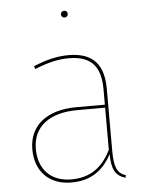

<svg xmlns="http://www.w3.org/2000/svg" viewBox="-52 -760 629 812"><g transform="rotate(-5 262.0 -354.0)"><path d="M250.4 -716.7C241.3 -716.7 235.9 -709.9 235.9 -702.6C235.9 -695.3 241.3 -688.4 250.4 -688.4C260 -688.4 265 -695.3 265 -702.6C265 -709.8 260 -716.7 250.4 -716.7ZM401.8 -110V-372C401.8 -471.4 360.1 -528.3 252.7 -528.3C204.1 -528.3 157.1 -516.4 103.4 -494.3L107.8 -482C160.7 -503.7 206.7 -515.1 252.7 -515.1C353.6 -515.1 387.8 -462.1 387.8 -370.7V-306.1H267.3C144.3 -306.1 65.7 -248.1 65.7 -144.6C65.7 -53.8 121.3 9.4 219.1 9.4C299.7 9.4 353.3 -27.5 389.6 -96.2C390.1 -30.9 405.8 -3.7 447.4 9.4L451 -0.7C413.6 -13.3 401.8 -39.1 401.8 -110ZM219.1 -3.7C131.3 -3.7 80.6 -60 80.6 -144.6C80.6 -241 152.6 -293.4 269.8 -293.4H387.8V-114.5C352.8 -44.3 302.3 -3.7 219.1 -3.7Z"/></g></svg>

Font: Fira Sans Hair
Style: Regular
Weight: 100
Designer: bBox Type GmbH & Carrois Corporate GbR & Edenspiekermann AG
Foundry: bBox Type GmbH & Carrois Corporate GbR & Edenspiekermann AG
Version: Version 4.300;PS 004.300;hotconv 1.0.88;makeotf.lib2.5.64775